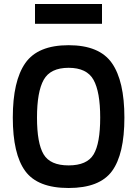

<svg xmlns="http://www.w3.org/2000/svg" viewBox="-20 -929 686 960"><path d="M165 -341Q165 -213 198 -157.5Q231 -102 323 -102Q415 -102 448 -157Q481 -212 481 -341Q481 -470 447.5 -530Q414 -590 323 -590Q232 -590 198.5 -530Q165 -470 165 -341ZM44 -341Q44 -524 106.5 -613.5Q169 -703 323 -703Q477 -703 539.5 -613.5Q602 -524 602 -341Q602 -158 540 -73.5Q478 11 323 11Q168 11 106 -74Q44 -159 44 -341ZM155 -810V-909H490V-810Z"/></svg>

Font: TitilliumText22L Rg
Style: Bold
Weight: 700
Designer: Campivisivi
Foundry: Campivisivi
Version: 1.000